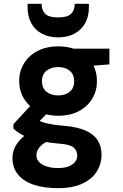

<svg xmlns="http://www.w3.org/2000/svg" viewBox="-20 -750 640 1002"><path d="M283 232Q211 232 157.5 214.5Q104 197 74.5 161.5Q45 126 45 74Q45 38 64 7Q83 -24 118.5 -49.5Q154 -75 207 -93L255 -23Q212 -9 191 13Q170 35 170 60Q170 82 185.5 97Q201 112 226.5 119.5Q252 127 283 127Q313 127 335 119.5Q357 112 370 97Q383 82 383 63Q383 37 365 20.5Q347 4 293 0Q243 -4 204 -11.5Q165 -19 135 -29.5Q105 -40 84 -53Q63 -66 50 -79V-102L158 -219L255 -188L129 -60L170 -129Q180 -122 191 -117Q202 -112 217.5 -108Q233 -104 257.5 -100Q282 -96 320 -93Q386 -87 428 -68Q470 -49 490 -17.5Q510 14 510 60Q510 104 486 143.5Q462 183 411.5 207.5Q361 232 283 232ZM284 -146Q221 -146 175 -170.5Q129 -195 104.5 -236Q80 -277 80 -327Q80 -377 104.5 -418Q129 -459 175 -483.5Q221 -508 284 -508Q347 -508 392.5 -483.5Q438 -459 462 -418Q486 -377 486 -327Q486 -277 462 -236Q438 -195 392.5 -170.5Q347 -146 284 -146ZM284 -252Q320 -252 343.5 -271Q367 -290 367 -326Q367 -362 343.5 -381Q320 -400 284 -400Q247 -400 223 -381Q199 -362 199 -326Q199 -290 223 -271Q247 -252 284 -252ZM365 -399 343 -496H551V-414ZM283 -555Q235 -555 199 -574Q163 -593 143.5 -628.5Q124 -664 124 -713V-730H197Q197 -697 216 -678Q235 -659 283 -659Q332 -659 351 -678Q370 -697 370 -730H444V-712Q444 -663 424 -628Q404 -593 368 -574Q332 -555 283 -555Z"/></svg>

Font: DM Sans 24pt ExtraBold
Style: Regular
Weight: 800
Designer: Colophon Foundry, Jonny Pinhorn
Foundry: Colophon Foundry
Version: Version 4.004;gftools[0.9.30]